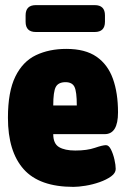

<svg xmlns="http://www.w3.org/2000/svg" viewBox="-20 -722 494 750"><path d="M267 8Q134 8 72.5 -61Q11 -130 11 -262Q11 -364 40 -423Q69 -482 120.5 -506.5Q172 -531 239 -531Q313 -531 357 -500.5Q401 -470 421 -414.5Q441 -359 441 -283Q441 -198 389 -198H188Q188 -161 210.5 -147.5Q233 -134 274 -134Q320 -134 350.5 -144.5Q381 -155 394 -155Q405 -155 413.5 -138Q422 -121 427 -99Q432 -77 432 -62Q432 -46 414 -33Q396 -20 369 -10.5Q342 -1 314 3.5Q286 8 267 8ZM188 -310H280Q280 -364 271 -382.5Q262 -401 236 -401Q208 -401 198 -382.5Q188 -364 188 -310ZM120 -597Q80 -597 80 -637V-662Q80 -702 120 -702H350Q390 -702 390 -662V-637Q390 -597 350 -597Z"/></svg>

Font: Asap Condensed Black
Style: Regular
Weight: 900
Width: 3
Designer: Pablo Cosgaya
Foundry: Omnibus-Type
Version: Version 3.001; ttfautohint (v1.8.4.7-5d5b)